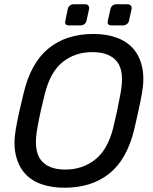

<svg xmlns="http://www.w3.org/2000/svg" viewBox="-20 -869 717 899"><path d="M54 -265Q62 -310 71 -349.5Q80 -389 91 -434Q124 -574 207 -642Q290 -710 417 -710Q477 -710 525 -693Q573 -676 603.5 -641.5Q634 -607 645.5 -555Q657 -503 645 -434Q637 -389 628 -349.5Q619 -310 609 -265Q575 -123 492 -56.5Q409 10 282 10Q222 10 174.5 -6.5Q127 -23 96.5 -57Q66 -91 54 -143Q42 -195 54 -265ZM286 -75Q365 -75 424.5 -121Q484 -167 510 -270Q521 -315 528.5 -350.5Q536 -386 544 -430Q564 -533 529 -579Q494 -625 413 -625Q332 -625 274 -579Q216 -533 190 -430Q179 -386 171 -350.5Q163 -315 155 -270Q136 -167 170.5 -121Q205 -75 286 -75ZM286 -772 297 -826Q299 -836 306.5 -842.5Q314 -849 325 -849H379Q389 -849 394 -842.5Q399 -836 397 -826L385 -772Q383 -762 375 -756Q367 -750 357 -750H303Q281 -750 286 -772ZM485 -772 497 -826Q499 -836 506.5 -842.5Q514 -849 524 -849H578Q588 -849 593 -842.5Q598 -836 596 -826L584 -772Q582 -762 574 -756Q566 -750 556 -750H502Q480 -750 485 -772Z"/></svg>

Font: SVN-Rubik
Style: Italic
Weight: 400
Italic angle: -12°
Designer: Hubert and Fischer
Foundry: Hubert & Fischer
Version: Version 2.101; ttfautohint (v1.8.3)